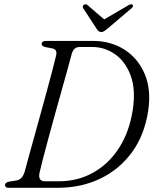

<svg xmlns="http://www.w3.org/2000/svg" viewBox="-20 -895 737 915"><path d="M4 -13.5Q4 -25.5 23.5 -29.5L56 -34.5Q70.5 -36.5 80.5 -45.8Q90.5 -55 97.5 -76.5Q103.5 -99.5 115.2 -142Q127 -184.5 142 -238.8Q157 -293 173.2 -351.5Q189.5 -410 204.2 -464.8Q219 -519.5 230.5 -563Q242 -606.5 247.5 -630.5Q254.5 -659.5 228.5 -664.5L196.5 -670.5Q178.5 -675 178.5 -685.5Q178.5 -700 199.5 -700H423Q508 -700 573 -658.5Q638 -617 669.8 -542Q701.5 -467 686 -366Q668.5 -251 608.8 -169.2Q549 -87.5 458 -43.8Q367 0 255 0H20Q4 0 4 -13.5ZM260.5 -31Q351 -31 425 -72.8Q499 -114.5 547.8 -190.8Q596.5 -267 612.5 -370.5Q627.5 -467 603 -534Q578.5 -601 529 -636Q479.5 -671 420 -671H359Q331.5 -671 322 -639Q316 -616 303.8 -571.8Q291.5 -527.5 275.8 -471.2Q260 -415 243.2 -354.5Q226.5 -294 211.2 -237.8Q196 -181.5 184.5 -137.2Q173 -93 168 -70Q160.5 -31 195 -31ZM492.5 -758.5Q483.5 -751 477 -746.8Q470.5 -742.5 462.5 -742.5Q454.5 -742.5 449.8 -746.8Q445 -751 440 -758.5L377 -855Q370.5 -865.5 380 -872.5Q389 -878 398.5 -869.5L476.5 -802.5L591 -869.5Q605.5 -878 611.5 -872.5Q618.5 -865.5 606 -855Z"/></svg>

Font: Fraunces 72pt Soft Light
Style: Italic
Weight: 300
Italic angle: -16°
Version: Version 1.000;[b76b70a41]